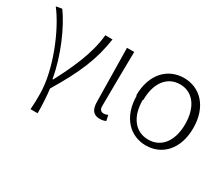

<svg xmlns="http://www.w3.org/2000/svg" viewBox="-125 -869 1639 1409"><g transform="rotate(30 694.5 -164.0)"><path d="M10 -529C116 -393 231 -115 231 86C231 140 231 164 227 217H287C287 153 283 77 275 14C406 -204 465 -345 492 -527H431C416 -365 340 -204 262 -55H256C227 -232 137 -434 60 -538Z M622 -76C622 -8 647 25 701 25C724 25 740 20 752 14L742 -32C728 -26 718 -23 707 -23C686 -23 671 -36 671 -64C671 -213 674 -370 676 -527H615Z M852 -261C852 -79 957 25 1092 25C1226 25 1331 -78 1331 -259C1331 -442 1225 -545 1090 -545C954 -545 848 -441 848 -257ZM910 -257C910 -397 977 -490 1088 -490C1198 -490 1265 -396 1265 -255C1265 -113 1197 -21 1086 -21C974 -21 906 -112 906 -253Z"/></g></svg>

Font: GenEiGothic-pro-Light
Style: Regular
Weight: 300
Designer: Ryoko NISHIZUKA (kana & ideographs); Paul D. Hunt (Latin, Greek & Cyrillic); Wenlong ZHANG (bopomofo); Sandoll Communica
Foundry: Adobe Systems Incorporated; o_tamon
Version: Version 1.000.140830